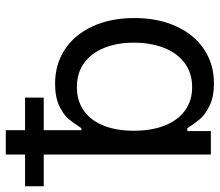

<svg xmlns="http://www.w3.org/2000/svg" viewBox="-99 -679 758 662"><g transform="rotate(-90 280.0 -348.0)"><path d="M78.1 -576.2H-31.2V-640.6H78.1V-707H162.1V-640.6H274.4V-576.2H162.1V-446.3H168.9Q188 -475.1 200.9 -491Q213.9 -506.8 244.6 -522Q275.4 -537.1 322.3 -537.1Q388.7 -537.1 439.9 -503.7Q491.2 -470.2 520 -408.2Q548.8 -346.2 548.8 -263.7Q548.8 -181.2 520 -118.9Q491.2 -56.6 440.2 -22.9Q389.2 10.7 323.2 10.7Q276.9 10.7 246.1 -4.6Q215.3 -20 200.4 -37.6Q185.5 -55.2 168.9 -81.1H159.2V0H78.1ZM310.5 -64.5Q359.4 -64.5 394 -90.6Q428.7 -116.7 446.3 -162.4Q463.9 -208 463.9 -265.6Q463.9 -321.8 446.5 -366.2Q429.2 -410.6 394.8 -436.3Q360.4 -461.9 310.5 -461.9Q262.7 -461.9 228.8 -437.5Q194.8 -413.1 177.5 -368.9Q160.2 -324.7 160.2 -265.6Q160.2 -205.6 177.7 -160.2Q195.3 -114.7 229.2 -89.6Q263.2 -64.5 310.5 -64.5Z"/></g></svg>

Font: Pretendard JP
Style: Regular
Weight: 400
Designer: Base glyphs from Inter by Rasmus Andersson; Hangeul glyphs from Noto Sans CJK(Source Han Sans) by Jang Soo-young and Kan
Foundry: Kil Hyung-jin
Version: Version 1.309